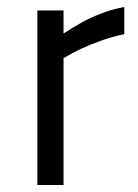

<svg xmlns="http://www.w3.org/2000/svg" viewBox="-20 -530 396 550"><path d="M87 -500H162V-434Q186 -450 213 -465Q236 -478 267.5 -490.5Q299 -503 336 -510V-432Q301 -425 269.5 -413.5Q238 -402 214 -391Q186 -378 162 -363V0H87Z"/></svg>

Font: TitilliumText22L 400 wt
Style: 400 wt
Weight: 400
Designer: Campivisivi
Foundry: Campivisivi
Version: 1.000